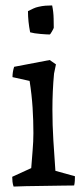

<svg xmlns="http://www.w3.org/2000/svg" viewBox="-20 -683 304 707"><path d="M30 4Q27 -5 26 -14Q25 -23 25 -32L95 -64Q97 -93 100 -127.5Q103 -162 103 -193Q103 -239 100 -286.5Q97 -334 89 -385L26 -399Q26 -418 32 -437L163 -462L186 -446L179 -412Q173 -348 173 -280Q173 -223 176.5 -166Q180 -109 184 -54L256 -34Q256 -27 255.5 -17.5Q255 -8 253 0Q240 0 209.5 0.5Q179 1 143 1.5Q107 2 76 2.5Q45 3 30 4ZM91 -564Q87 -584 85 -603.5Q83 -623 83 -642Q93 -647 102.5 -651.5Q112 -656 122 -658Q135 -661 147 -662Q159 -663 172 -663Q177 -640 177.5 -614Q178 -588 178 -581Q178 -579 171.5 -567.5Q165 -556 163 -556Q153 -556 129 -558Q105 -560 91 -564Z"/></svg>

Font: Labrada
Style: Regular
Weight: 400
Designer: Mercedes Jáuregui
Foundry: Omnibus-Type Team
Version: Version 1.000; ttfautohint (v1.8.4.7-5d5b)